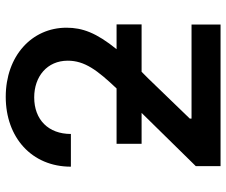

<svg xmlns="http://www.w3.org/2000/svg" viewBox="-79 -698 777 659"><g transform="rotate(-90 309.5 -368.5)"><path d="M68.8 0H554.7V-99.6H231.9V-105.5L369.1 -247.6L392.6 -271H555.2V-356.9H470.2C526.4 -426.3 543.9 -474.1 543.9 -528.8C543.9 -647.9 446.8 -737.3 306.6 -737.3C167.5 -737.3 66.9 -648.4 66.9 -513.7H179.2C179.2 -590.8 228 -639.6 304.7 -639.6C376.5 -639.6 430.7 -595.2 430.7 -524.4C430.7 -466.3 397.9 -422.9 335.4 -356.9H145.5V-271H251.5L68.8 -85Z"/></g></svg>

Font: Raveo Medium
Style: Regular
Weight: 500
Designer: Jakub Foglar, Rasmus Andersson (Inter)
Foundry: Jakubfoglar.com
Version: Version 1.100;Glyphs 3.2.3 (3260)